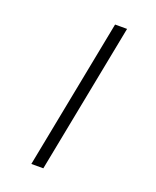

<svg xmlns="http://www.w3.org/2000/svg" viewBox="-178 -902 976 1204"><g transform="rotate(20 310.0 -300.5)"><path d="M262 200 456.5 -801H376.5L182 200Z"/></g></svg>

Font: Monaspace Krypton Light
Style: Italic
Weight: 300
Italic angle: -11°
Designer: Riley Cran & the Lettermatic Team
Foundry: Lettermatic
Version: Version 1.101 (Monaspace Krypton)